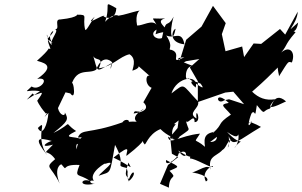

<svg xmlns="http://www.w3.org/2000/svg" viewBox="-20 -783 1399 888"><path d="M305 -351C340 -303 313 -467 304 -367C327 -480 389 -436 425 -461C451 -530 490 -506 499 -494C490 -448 489 -464 496 -491C416 -446 437 -445 407 -538C413 -489 465 -532 437 -467C502 -476 533 -522 579 -532C617 -509 589 -458 593 -456C584 -454 625 -464 621 -477C651 -455 604 -484 617 -507C602 -486 595 -501 680 -425C652 -459 643 -377 694 -374C688 -393 698 -406 643 -310C658 -296 674 -269 598 -258C604 -283 620 -251 645 -280C546 -220 658 -201 656 -204C632 -231 542 -218 565 -214C592 -220 564 -242 546 -217C385 -160 360 -191 340 -147C392 -147 350 -178 334 -92C327 -136 349 -101 357 -138C330 -156 256 -139 332 -177C264 -222 330 -219 227 -168C294 -222 299 -230 280 -263C283 -242 256 -249 248 -283L283 -356ZM131 -351C140 -326 207 -391 152 -317C152 -319 158 -297 192 -258C212 -272 162 -215 204 -261C200 -206 176 -149 155 -191C205 -239 137 -150 198 -66C136 -144 151 -151 227 -129C222 -142 140 -92 225 -114C169 -54 196 -102 235 -47C184 -3 214 -21 256 66C226 -8 263 -27 265 -22C298 17 255 -25 348 -20C322 45 344 16 396 54C353 38 338 85 421 66C399 72 384 47 414 53C386 16 477 -37 466 -25C532 -48 449 11 436 30C495 8 486 33 512 -113C570 -9 504 -21 566 -6C577 39 564 -19 573 57C593 -14 618 18 578 53C567 20 550 44 574 -31C593 8 592 -13 505 -54C597 -126 561 -79 565 -62C679 -150 625 -138 648 -117C652 -103 663 -162 722 -186C757 -151 789 -148 779 -140C762 -215 822 -208 773 -209C739 -181 730 -164 806 -226C803 -209 800 -147 782 -130C884 -208 848 -159 838 -238C839 -184 880 -270 880 -218C917 -219 881 -299 889 -235C843 -262 906 -282 896 -314C818 -395 839 -401 773 -351C797 -429 902 -442 885 -378C848 -408 866 -416 908 -396C925 -372 925 -367 850 -422C835 -398 831 -484 875 -477C795 -506 786 -516 833 -518C757 -482 825 -534 774 -552C749 -554 788 -560 749 -619C786 -601 820 -646 833 -578C759 -586 775 -643 792 -650C779 -580 758 -621 783 -706C751 -645 750 -711 729 -607C703 -596 668 -626 704 -646C700 -609 684 -630 751 -636C756 -655 693 -685 744 -698C673 -693 681 -711 704 -669C683 -694 638 -663 614 -665C603 -721 627 -738 629 -734C596 -733 501 -688 479 -720C566 -670 530 -754 466 -682C495 -763 451 -782 518 -745C514 -668 431 -715 468 -712C450 -715 365 -655 418 -706C391 -665 380 -641 374 -645C359 -707 392 -716 336 -715C335 -723 356 -703 259 -693C227 -695 262 -643 233 -649C265 -641 179 -578 241 -557C183 -592 198 -653 200 -604C266 -671 181 -628 224 -584C173 -631 228 -542 208 -558C200 -560 218 -561 151 -502C167 -495 250 -486 152 -418C218 -430 164 -358 126 -383C85 -344 106 -372 165 -361L104 -322ZM1017 -319C979 -293 972 -370 1038 -307C992 -299 1015 -292 1048 -253C980 -207 1016 -214 965 -168C968 -193 1012 -126 950 -126C930 -108 1031 -185 1003 -175C925 -175 922 -148 928 -104C878 -148 875 -115 905 -165C807 -155 764 -109 757 -151C812 -117 808 -143 851 -250L767 -150L775 -72L804 -56L757 -20L720 67L761 85C763 17 805 49 764 7C809 -14 819 -7 748 -43C741 0 815 -65 804 -71C855 -111 850 -21 804 -87C894 -26 859 -87 859 -50C886 -49 949 -8 963 -11C979 -27 905 4 932 56C946 53 948 28 868 14C890 13 949 -34 954 3C934 -87 1018 -45 1031 -143C990 -94 1015 -137 944 -78C1038 -77 1014 -111 1048 -140C1019 -83 1045 -91 1038 -153C1056 -98 1080 -133 1187 -196C1131 -227 1093 -237 1074 -171C1092 -168 1082 -112 1064 -99C1111 -160 1104 -92 1030 -173C1086 -133 1078 -164 1086 -165C1072 -182 1093 -205 1145 -221C1114 -168 1139 -255 1145 -261C1163 -277 1157 -223 1168 -297C1209 -246 1192 -270 1225 -280C1237 -276 1242 -367 1303 -314C1186 -256 1243 -312 1252 -324C1209 -317 1176 -330 1146 -359C1269 -466 1261 -479 1295 -486C1241 -499 1278 -429 1269 -428C1318 -506 1311 -498 1330 -494C1352 -551 1307 -584 1261 -517C1319 -581 1286 -563 1347 -634C1322 -649 1349 -618 1359 -679C1284 -612 1355 -671 1357 -729L1299 -623L1275 -649L1188 -580L1153 -582L1102 -509L1108 -506L1061 -419L1113 -497L1100 -568L1023 -546L1006 -625L1024 -676L965 -756L912 -660L841 -599L805 -482L841 -500L902 -510L858 -471L895 -407V-311L1022 -355L1059 -359L1109 -301L1039 -324Z"/></svg>

Font: Hussar Lance
Style: Italic
Weight: 700
Foundry: Cannot Into Space Fonts, PlusOne Fonts
Version: Version 2.27